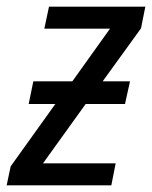

<svg xmlns="http://www.w3.org/2000/svg" viewBox="-43 -556 456 576"><path d="M-23 0H291L304 -66H86L214 -244H332L347 -312H265L380 -471L393 -536H104L90 -470H287L174 -312H57L43 -244H123L-11 -57Z"/></svg>

Font: Noto Sans SemiCondensed
Style: Italic
Weight: 400
Width: 4
Italic angle: -12°
Designer: Monotype Design Team
Foundry: Monotype Imaging Inc.
Version: Version 2.013